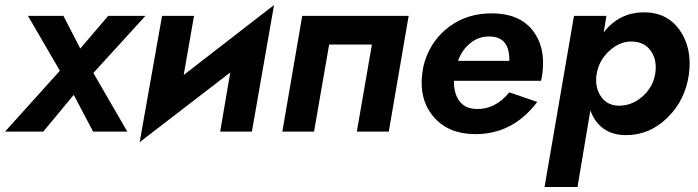

<svg xmlns="http://www.w3.org/2000/svg" viewBox="-47 -523 2775 763"><path d="M383 -460H531L324 -233L459 0H323L246 -146L125 0H-27L191 -242L64 -460H205L272 -330Z M724 -460 683 -225 1042 -503 954 0H828L868 -235L508 42L597 -460Z M1577 -460 1498 0H1371L1431 -346H1261L1201 0H1075L1154 -460Z M2088 -118Q1991 11 1840 10Q1733 9 1675.5 -59.5Q1618 -128 1631 -230Q1634 -257 1641 -279Q1668 -365 1739 -417.5Q1810 -470 1907 -470Q2014 -470 2067.5 -405Q2121 -340 2109 -236Q2108 -222 2103 -202H1757Q1756 -152 1778.5 -121.5Q1801 -91 1846 -90Q1920 -87 1977 -156ZM1899 -378Q1856 -379 1822.5 -352Q1789 -325 1773 -281H1977Q1979 -377 1899 -378Z M2248 220H2117L2234 -460H2363L2352 -394Q2413 -473 2510 -474Q2603 -475 2653.5 -404Q2704 -333 2691 -230Q2677 -125 2605 -55Q2533 15 2439 14Q2336 13 2299 -84ZM2557 -231Q2565 -284 2539.5 -320.5Q2514 -357 2464 -358Q2416 -359 2374.5 -321Q2333 -283 2324 -229Q2316 -177 2340.5 -140.5Q2365 -104 2411 -103Q2463 -102 2505.5 -139Q2548 -176 2557 -231Z"/></svg>

Font: Jost* 600 Semi
Style: Italic
Weight: 600
Italic angle: -10°
Version: Version 3.500